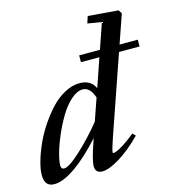

<svg xmlns="http://www.w3.org/2000/svg" viewBox="-114 -816 831 919"><g transform="rotate(-15 301.0 -356.5)"><path d="M43 11.2Q-4.9 11.2 -4.9 -45.9Q-4.9 -73.7 6.1 -112.5Q17.1 -151.4 35.9 -193.6Q54.7 -235.8 82.3 -277.1Q109.9 -318.4 140.6 -351.3Q171.4 -384.3 209 -404.5Q246.6 -424.8 282.7 -424.8Q339.4 -424.8 359.4 -379.4L407.7 -520H316.4V-553.7H419.4L462.9 -679.7L393.6 -690.9L404.8 -725.1L554.7 -712.9L565.9 -695.3L516.6 -553.7H606.9V-520H504.9L370.6 -131.8Q351.1 -75.7 351.1 -63.5Q351.1 -59.6 355 -59.6Q360.8 -59.6 372.8 -64.5Q384.8 -69.3 409.9 -85.4Q435.1 -101.6 465.8 -126.5L479 -112.3Q419.4 -52.2 366.2 -20.3Q313 11.7 281.2 11.7Q246.1 11.7 246.1 -23.9Q246.1 -50.8 273.9 -131.8L281.2 -153.3Q212.9 -77.1 150.4 -33Q87.9 11.2 43 11.2ZM92.3 -67.9Q92.3 -49.3 107.9 -49.3Q131.8 -49.3 191.9 -104.7Q252 -160.2 306.6 -227.5L344.7 -337.4Q326.7 -392.1 290 -392.1Q261.7 -392.1 231.4 -365Q201.2 -337.9 177 -297.4Q152.8 -256.8 133.3 -211.7Q113.8 -166.5 103 -127.7Q92.3 -88.9 92.3 -67.9Z"/></g></svg>

Font: Elstob 18pt SemiBold
Style: Italic
Weight: 600
Italic angle: -20°
Designer: Peter S. Baker
Version: Version 1.015